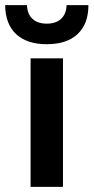

<svg xmlns="http://www.w3.org/2000/svg" viewBox="-42 -727 364 747"><path d="M0 0ZM77 -500H203V0H77ZM-22 -707H63Q64 -673 84 -654Q104 -635 140 -635Q176 -635 196 -654Q216 -673 217 -707H302Q302 -634 260 -594.5Q218 -555 140 -555Q63 -555 21 -594Q-21 -633 -22 -707Z"/></svg>

Font: Sarabun
Style: Bold
Weight: 700
Designer: Suppakit Chalermlarp | Katatrad Co.,Ltd.
Foundry: Cadson Demak Co.,Ltd.
Version: Version 1.000; ttfautohint (v1.6)